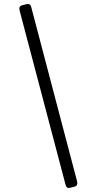

<svg xmlns="http://www.w3.org/2000/svg" viewBox="-20 -734 450 953"><path d="M77.6 -680.7Q71.8 -703.1 88.9 -707.5L111.8 -713.4Q129.9 -717.8 134.8 -699.7L362.3 165Q368.2 187.5 350.1 192.4L327.6 198.2Q310.5 202.6 305.7 184.1Z"/></svg>

Font: Istok Web
Style: Italic
Weight: 400
Italic angle: -13°
Designer: Andrey V. Panov
Foundry: Andrey V. Panov
Version: Version 1.0.2g